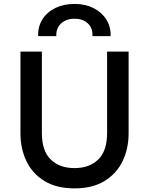

<svg xmlns="http://www.w3.org/2000/svg" viewBox="-20 -970 780 1004"><path d="M369.5 15Q276 15 213.2 -23Q150.5 -61 118.8 -126.2Q87 -191.5 87 -273V-700H199V-274Q199 -181.5 245 -136.2Q291 -91 369.5 -91Q448 -91 494 -136.2Q540 -181.5 540 -274V-700H652.5V-273Q652.5 -192 620.8 -126.8Q589 -61.5 526.2 -23.2Q463.5 15 369.5 15ZM179.5 -781Q178 -831.5 202.2 -869.5Q226.5 -907.5 270 -928.5Q313.5 -949.5 370 -949.5Q426 -949.5 469 -927.8Q512 -906 536 -868Q560 -830 558.5 -781H463.5Q466 -822 440 -847Q414 -872 370 -872Q325.5 -872 299 -847Q272.5 -822 274.5 -781Z"/></svg>

Font: Geologica Cursive
Style: Regular
Weight: 400
Designer: Sindre Bremnes, Frode Helland
Foundry: Monokrom Skriftforlag AS
Version: Version 1.010;gftools[0.9.28]